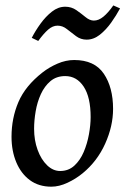

<svg xmlns="http://www.w3.org/2000/svg" viewBox="-20 -683 472 723"><path d="M405.8 -272.9Q405.8 -208 376 -141.8Q346.2 -75.7 291.5 -30.8Q266.1 -9.8 234.4 5.1Q202.6 20 173.3 20Q126 20 92.5 -4.6Q59.1 -29.3 41.3 -72Q23.4 -114.7 23.4 -168Q23.4 -237.8 49.3 -298.6Q75.2 -359.4 140.1 -410.2Q165 -429.7 196.5 -443.4Q228 -457 259.3 -457Q335.9 -457 370.8 -405.5Q405.8 -354 405.8 -272.9ZM321.3 -242.2Q321.3 -316.9 295.2 -356.7Q269 -396.5 225.6 -396.5Q192.4 -396.5 169.9 -377.4Q147.5 -358.4 133.8 -328.4Q120.1 -298.3 114.3 -263.9Q108.4 -229.5 108.4 -198.2Q108.4 -154.8 121.6 -118.7Q134.8 -82.5 157.2 -60.8Q179.7 -39.1 206.5 -39.1Q237.8 -39.1 259.8 -59.1Q281.7 -79.1 295.2 -110.6Q308.6 -142.1 314.9 -177.2Q321.3 -212.4 321.3 -242.2ZM432.1 -651.4Q418 -625 398.7 -597.9Q379.4 -570.8 356 -552.2Q332.5 -533.7 306.2 -533.7Q284.2 -533.7 266.4 -546.9Q248.5 -560.1 232.2 -573.2Q215.8 -586.4 196.8 -586.4Q178.2 -586.4 161.1 -571.3Q144 -556.2 124 -528.8L99.6 -540.5Q112.8 -566.4 132.3 -593.5Q151.9 -620.6 175.5 -639.2Q199.2 -657.7 225.6 -657.7Q249 -657.7 267.6 -644.8Q286.1 -631.8 302 -618.7Q317.9 -605.5 333.5 -605.5Q351.6 -605.5 369.6 -620.4Q387.7 -635.3 406.7 -662.6Z"/></svg>

Font: Gentium Book Plus
Style: Italic
Weight: 400
Italic angle: -8°
Designer: Victor Gaultney, Annie Olsen, Iska Routamaa, Becca Hirsbrunner
Foundry: SIL International
Version: Version 6.101